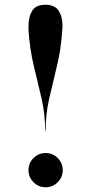

<svg xmlns="http://www.w3.org/2000/svg" viewBox="-20 -778 384 808"><path d="M242 -651Q236.5 -569 219.4 -499.2Q202.4 -429.5 187.2 -363.8Q172 -298 172 -228H170Q170 -298 154.8 -363.8Q139.6 -429.5 122.6 -499.2Q105.5 -569 100 -651V-670Q100 -707.5 115.6 -732.8Q131.2 -758 171 -758Q210.8 -758 226.9 -732.8Q243 -707.5 243 -670Q243 -665.5 242.5 -660.9Q242 -656.2 242 -651ZM100 -62Q100 -91.9 121.1 -112.9Q142.2 -134 172 -134Q201.9 -134 222.9 -112.9Q244 -91.9 244 -62Q244 -32.2 222.9 -11.1Q201.9 10 172 10Q142.2 10 121.1 -11.1Q100 -32.2 100 -62Z"/></svg>

Font: Bodoni* 72 Medium
Style: Regular
Weight: 500
Version: Version 1.002; ttfautohint (v0.97) -l 8 -r 50 -G 200 -x 14 -